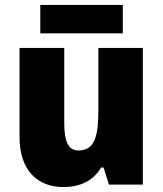

<svg xmlns="http://www.w3.org/2000/svg" viewBox="-20 -747 658 777"><path d="M477 -727H143V-612H477ZM558 -553H378V-300C378 -197 364 -138 297 -138C256 -138 240 -176 240 -249V-553H59V-193C59 -56 133 10 237 10C302 10 357 -14 389 -69H399L421 0H558Z"/></svg>

Font: Noto Sans Georgian SemiCondensed Black
Style: Regular
Weight: 900
Width: 4
Designer: Monotype Design Team, Akaki Razmadze
Foundry: Google LLC
Version: Version 2.005